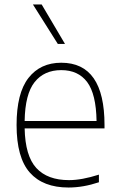

<svg xmlns="http://www.w3.org/2000/svg" viewBox="-20 -828 532 857"><path d="M446.5 -255H90Q92.5 -132 142.2 -78Q192 -24 288 -24Q345 -24 421.5 -48.5V-14.5Q351.5 9 286 9Q172 9 113 -57.8Q54 -124.5 54 -270Q54 -412 107 -480Q160 -548 253.5 -548Q446.5 -548 446.5 -270ZM90 -288H411Q409 -408.5 369 -461.8Q329 -515 253.5 -515Q177 -515 134.5 -461.5Q92 -408 90 -288ZM238 -632 127 -808H166L270 -632Z"/></svg>

Font: Encode Sans Thin
Style: Regular
Weight: 250
Designer: Multiple Designers
Foundry: Impallari Type
Version: Version 2.000